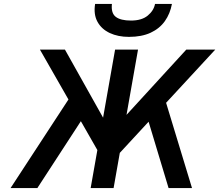

<svg xmlns="http://www.w3.org/2000/svg" viewBox="-20 -951 1108 971"><path d="M531 -118.5 551 -295 922 -700H1068.5ZM33.5 0 355 -492 426 -395 169 0ZM514.5 -118.5 182 -700H308.5L535.5 -295ZM438.5 0 562 -700H678L554.5 0ZM832.5 0 713.5 -395 801.5 -492 951 0ZM632 -764.5Q577 -764.5 535.2 -784Q493.5 -803.5 473 -840.8Q452.5 -878 461 -931H546Q541 -884.5 565.5 -865.8Q590 -847 642.5 -847Q696.5 -847 727 -872Q757.5 -897 764 -931H849.5Q840.5 -882 813.8 -844.2Q787 -806.5 741.8 -785.5Q696.5 -764.5 632 -764.5Z"/></svg>

Font: Overpass SemiBold
Style: Italic
Weight: 600
Italic angle: -10°
Designer: Delve Withrington, Dave Bailey, Thomas Jockin
Foundry: Delve Fonts LLC
Version: Version 4.000